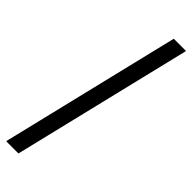

<svg xmlns="http://www.w3.org/2000/svg" viewBox="-308 -803 923 923"><g transform="rotate(45 154.0 -341.0)"><path d="M305 -800 306 -798 85 118H3L2 116L223 -800Z"/></g></svg>

Font: Minipax
Style: Bold
Weight: 600
Designer: Raphaël Ronot, Igor Stepanchenko (Cyrillic)
Foundry: steppetype
Version: Version 1.002